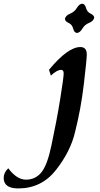

<svg xmlns="http://www.w3.org/2000/svg" viewBox="-191 -736 548 1047"><path d="M-91.8 291.5Q-170.9 291.5 -170.9 233.9Q-170.9 205.6 -146 181.6Q-99.1 243.7 -49.8 243.7Q2.4 243.7 34.7 203.9Q66.9 164.1 88.9 59.6Q117.7 -75.2 137 -194.3Q156.2 -313.5 156.2 -335.9Q156.2 -355 142.1 -355Q119.6 -355 86.4 -323.7L76.2 -355.5Q179.2 -479.5 247.1 -479.5Q282.2 -479.5 282.2 -439Q282.2 -412.6 266.1 -276.6Q250 -140.6 218.3 -16.1Q194.3 87.9 115.2 189.7Q36.1 291.5 -91.8 291.5ZM229 -556.2Q213.4 -557.6 208 -579.8Q202.6 -602.1 182.9 -611.1Q163.1 -620.1 163.1 -633.8Q167.5 -651.9 191.2 -661.4Q214.8 -670.9 228 -692.6Q241.2 -714.4 256.8 -715.8Q272.5 -714.4 278.1 -692.6Q283.7 -670.9 303.2 -661.6Q322.8 -652.3 322.8 -639.2Q318.4 -620.6 294.9 -611.3Q271.5 -602.1 258.1 -579.8Q244.6 -557.6 229 -556.2Z"/></svg>

Font: Kelvinch
Style: Bold Italic
Weight: 700
Italic angle: -10°
Designer: Paul James Miller
Foundry: High-Logic / Made with FontCreator
Version: Version 3.30 September 23, 2016